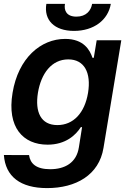

<svg xmlns="http://www.w3.org/2000/svg" viewBox="-20 -753 665 989"><path d="M222.7 215.9C370.7 215.9 490.4 148.8 513.1 8.9L604.8 -545.5H478L463.1 -455.3H456.3C443.2 -494.7 411.9 -552.6 315.7 -552.6C189.6 -552.6 74.2 -453.8 44.7 -274.9C14.9 -96.6 99.1 -7.8 225.1 -7.8C318.9 -7.8 370.7 -57.9 396.3 -98H402.7L386.4 5.3C374.3 86.3 313.2 118.6 238.6 118.6C166.2 118.6 135.7 89.8 129.6 45.8L0 45.5C7.8 156.2 84.9 215.9 222.7 215.9ZM175.4 -275.2C191.8 -374.3 245.7 -447.1 331.7 -447.1C414.4 -447.1 450.3 -378.6 433.6 -275.2C416.5 -171.2 358 -108.7 275.6 -108.7C190.3 -108.7 159.4 -176.1 175.4 -275.2ZM218.8 -733C204.9 -649.9 259.6 -593.8 361.2 -593.8C463.4 -593.8 536.9 -649.9 550.8 -733H454.5C448.5 -698.2 424 -667.3 373.6 -667.3C322.8 -667.3 308.6 -698.9 314.6 -733Z"/></svg>

Font: Margiela Sans Semi Bold
Style: Italic
Weight: 600
Italic angle: -9.39999°
Designer: Stefan Endress, Andreas Faust
Version: Version 1.100;FEAKit 1.0